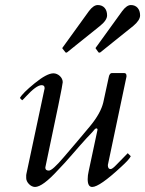

<svg xmlns="http://www.w3.org/2000/svg" viewBox="-20 -729 576 762"><path d="M499.5 -709C488.5 -709 477 -701 465 -685L361 -541C359.7 -539.7 359 -538.7 359 -538C359 -537.3 359.7 -536.3 361 -535L371 -521C372.3 -520.3 373.5 -520 374.5 -520C375.5 -520 376.7 -520.3 378 -521L510 -627C527.3 -641.7 536 -655.3 536 -668C536 -691.9 522.6 -709 499.5 -709ZM368 -709C356.7 -709 345 -701 333 -685L229 -541C227.7 -539.7 227 -538.7 227 -538C227 -537.3 227.7 -536.3 229 -535L240 -521C240.7 -520.3 241.5 -520 242.5 -520C243.5 -520 244.7 -520.3 246 -521L378 -627C396 -641.7 405 -655.3 405 -668C405 -692.2 391.6 -709 368 -709ZM192 -438C174.7 -438 149.8 -424.8 117.5 -398.5C85.2 -372.2 65.7 -352.7 59 -340L68 -331C70.7 -333 75 -337.3 81 -344C109.7 -375.3 131 -391 145 -391C153 -391 157 -387.3 157 -380V-378L85 -40C84.3 -38 84 -36 84 -34V-22C84 -6.2 101.3 13 119 13C139 13 169.7 -9.7 211 -55C244.1 -88.1 289.1 -143.4 323.5 -180.5C336 -194 346.5 -203.9 355.5 -215.5C359 -220 367 -222.1 367 -214L332 -50C329.3 -38.7 328 -28 328 -18C328 2.7 334 13 346 13C365.3 13 403.7 -13.7 461 -67C482.3 -86.3 495 -100.3 499 -109L487 -121C468.3 -102.3 453.5 -87.2 442.5 -75.5C431.5 -63.8 423.7 -58 419 -58C411.7 -58 408 -63.3 408 -74C457.3 -307.3 482 -424.3 482 -425V-428C482 -436 478.3 -439.7 471 -439H426C418 -439.7 413 -433.3 411 -420L390 -323C383.3 -294.3 366 -263 338 -229C301.5 -184.6 267.7 -146 233 -105C203 -69.7 183.3 -52 174 -52C164.7 -52 160 -55.7 160 -63V-65C206 -281.7 229 -394.3 229 -403C229 -421.2 210.7 -438 192 -438Z"/></svg>

Font: fbb
Style: Italic
Weight: 400
Italic angle: -12°
Designer: David J. Perry, Michael Sharpe
Version: Version 0.991